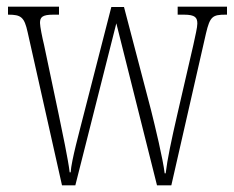

<svg xmlns="http://www.w3.org/2000/svg" viewBox="-20 -556 703 576"><path d="M63 -459 166 0H206L329 -486L451 0H494L598 -456C610 -507 618 -512 657 -512H661V-536H513V-512H532C566 -512 572 -503 572 -485C572 -474 566 -449 560 -421L512 -213C494 -135 482 -78 477 -36H474C469 -79 445 -178 433 -226L352 -535H314L231 -212C219 -164 194 -74 192 -39H189C185 -75 166 -165 156 -213L112 -422C107 -442 100 -477 100 -487C100 -504 106 -512 140 -512H157V-536H4V-512H5C43 -512 53 -505 63 -459Z"/></svg>

Font: Noto Serif Sinhala ExtraCondensed ExtraLight
Style: Regular
Weight: 200
Width: 2
Designer: Jelle Bosma - Monotype Design Team
Foundry: Monotype Imaging Inc.
Version: Version 2.007